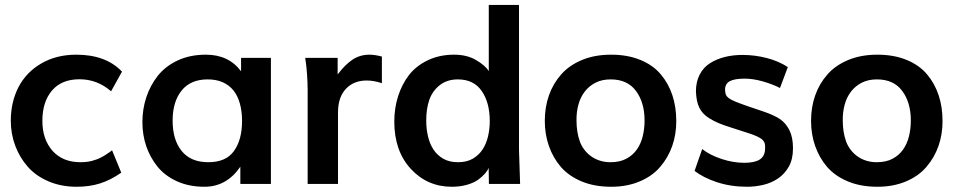

<svg xmlns="http://www.w3.org/2000/svg" viewBox="-20 -731 3814 763"><path d="M284.7 11.2Q223.1 11.2 172.9 -10.3Q122.6 -31.7 90.3 -68.4Q58.1 -105 40.5 -152.1Q22.9 -199.2 22.9 -251Q22.9 -324.7 53.2 -384.3Q84.5 -444.3 143.6 -478.5Q203.6 -513.7 283.2 -513.7Q400.9 -513.7 464.8 -446.3L421.4 -368.2Q366.7 -416 295.9 -416Q224.6 -416 186.5 -371.1Q148.4 -326.2 148.4 -250.5Q148.4 -177.2 189 -131.3Q229.5 -86.4 299.8 -86.4Q325.2 -86.4 345.2 -91.6Q365.2 -96.7 380.9 -105Q388.2 -108.9 392.3 -111.1Q396.5 -113.3 402.8 -117.7L411.1 -123.5Q412.6 -124 414.8 -125.7Q417 -127.4 419.2 -129.2Q421.4 -130.9 423.3 -132.3Q425.3 -133.8 425.3 -133.8L461.9 -44.9Q419.9 -15.6 377.9 -2.2Q335.9 11.2 284.7 11.2Z M807.6 -86.4Q878.4 -86.4 909.7 -130.9Q941.9 -175.3 941.9 -250.5Q941.9 -288.6 933.3 -319.3Q924.8 -350.1 908 -371.3Q891.1 -392.6 865.2 -404.1Q839.4 -415.5 805.2 -415.5Q737.3 -415.5 701.7 -371.1Q666 -326.7 666 -251.5Q666 -175.8 701.7 -131.3Q737.8 -86.4 807.6 -86.4ZM792.5 11.2Q731 11.2 682.9 -10.7Q634.8 -32.7 605.5 -69.3Q576.2 -106 561 -150.6Q545.9 -195.3 545.9 -245.1Q545.9 -297.9 561.5 -344.7Q577.1 -391.6 606.9 -429.7Q637.7 -468.3 686.5 -491Q735.4 -513.7 798.3 -513.7Q888.7 -513.7 938 -447.8V-501H1056.6V0H935.1V-68.4Q880.4 11.2 792.5 11.2Z M1202.6 0V-374Q1202.6 -388.7 1201.9 -404.1Q1201.2 -419.4 1200.2 -435.1Q1199.2 -450.7 1197.8 -463.1Q1196.3 -475.6 1195.3 -483.9L1192.9 -501H1321.8V-435.1Q1351.6 -474.6 1381.1 -494.1Q1410.6 -513.7 1447.8 -513.7Q1469.7 -513.7 1497.6 -506.3V-400.4Q1465.3 -411.1 1437 -411.1Q1386.2 -411.1 1355 -378.4Q1323.2 -345.2 1323.2 -283.7V0Z M1800.3 -86.4Q1834.5 -86.4 1858.4 -100.1Q1882.3 -113.8 1897.5 -136.7Q1912.6 -159.7 1919.4 -189Q1926.3 -218.3 1926.3 -250Q1926.3 -322.8 1894.5 -369.1Q1862.8 -415.5 1799.3 -415.5Q1757.3 -415.5 1727.5 -392.6Q1698.2 -369.1 1686 -334Q1673.8 -298.8 1673.8 -252Q1673.8 -219.7 1680.7 -189.7Q1687.5 -159.7 1702.6 -136.7Q1717.8 -113.8 1741.7 -100.1Q1765.6 -86.4 1800.3 -86.4ZM1775.4 11.2Q1678.2 11.2 1612.3 -60.1Q1546.9 -131.3 1546.9 -248Q1546.9 -301.3 1562 -348.6Q1577.1 -396 1605.5 -433.1Q1634.8 -470.2 1680.9 -491.9Q1727.1 -513.7 1784.7 -513.7Q1835.9 -513.7 1872.1 -492.2Q1908.7 -470.7 1922.4 -448.2V-711.4H2042.5V-133.8Q2042.5 -130.9 2046.9 0H1922.9L1921.9 -64Q1917.5 -52.7 1907.2 -41Q1897 -29.3 1879.9 -16.6Q1862.8 -4.4 1835.4 3.4Q1808.1 11.2 1775.4 11.2Z M2408.7 11.2Q2342.8 11.2 2292 -9.8Q2241.2 -30.8 2209 -67.4Q2177.7 -104 2161.4 -150.6Q2145 -197.3 2145 -250.5Q2145 -305.2 2161.4 -351.8Q2177.7 -398.4 2210 -435.1Q2242.2 -471.7 2293 -492.7Q2343.8 -513.7 2408.2 -513.7Q2474.1 -513.7 2524.7 -492.9Q2575.2 -472.2 2606 -435.5Q2636.7 -398.9 2652.1 -352.3Q2667.5 -305.7 2667.5 -249.5Q2667.5 -196.8 2651.4 -150.9Q2635.3 -105 2604 -68.4Q2573.2 -31.7 2522.7 -10.3Q2472.2 11.2 2408.7 11.2ZM2406.2 -86.4Q2442.9 -86.4 2468.8 -100.1Q2494.6 -113.8 2510.7 -136.7Q2526.9 -159.7 2534.2 -189.7Q2541.5 -219.7 2541.5 -252Q2541.5 -323.7 2507.3 -369.6Q2473.6 -415.5 2406.7 -415.5Q2372.1 -415.5 2346.4 -402.3Q2320.8 -389.2 2303.7 -366.9Q2286.6 -344.7 2278.6 -315.2Q2270.5 -285.6 2271 -252Q2271 -207 2283.7 -170.4Q2290 -152.3 2301.5 -137Q2313 -121.6 2328.4 -110.4Q2343.8 -99.1 2363.3 -92.8Q2382.8 -86.4 2406.2 -86.4Z M2949.2 11.2Q2883.8 11.2 2828.1 -7.3Q2800.3 -16.6 2778.6 -27.8Q2756.8 -39.1 2740.2 -51.8L2770.5 -138.7Q2801.3 -114.3 2848.1 -99.1Q2894 -84 2938.5 -84Q2979.5 -84 3000 -97.7Q3020.5 -111.3 3020.5 -142.1V-150.9Q3020.5 -166.5 3008.3 -177.2Q3002 -182.6 2988 -189.2Q2974.1 -195.8 2952.1 -202.6L2880.9 -225.6Q2867.2 -230 2856.2 -233.9Q2845.2 -237.8 2835.4 -241.9Q2825.7 -246.1 2816.7 -250.7Q2807.6 -255.4 2798.3 -261.2Q2771.5 -277.8 2759.3 -302.5Q2747.1 -327.1 2745.6 -367.7Q2745.6 -405.8 2760.5 -434.6Q2775.4 -463.4 2801.8 -480Q2854 -512.7 2931.2 -512.7Q2979.5 -512.7 3026.9 -500.5Q3074.2 -488.3 3110.8 -464.4L3079.6 -381.3Q3050.3 -396.5 3010.7 -407.7Q2972.7 -418.5 2939.9 -418.5Q2898.4 -418.5 2879.9 -408.2Q2861.3 -397.9 2861.3 -374.5Q2861.8 -362.8 2864.5 -355.2Q2867.2 -347.7 2876 -341.1Q2884.8 -334.5 2902.6 -327.1Q2920.4 -319.8 2951.2 -309.1L3016.1 -287.1Q3054.7 -273.9 3078.6 -258.3Q3102.5 -242.7 3116.9 -214.1Q3131.3 -185.5 3131.3 -141.6Q3131.3 -98.1 3114.7 -68.8Q3098.1 -39.6 3071.8 -21.7Q3045.4 -3.9 3012.9 3.7Q2980.5 11.2 2949.2 11.2Z M3466.8 11.2Q3400.9 11.2 3350.1 -9.8Q3299.3 -30.8 3267.1 -67.4Q3235.8 -104 3219.5 -150.6Q3203.1 -197.3 3203.1 -250.5Q3203.1 -305.2 3219.5 -351.8Q3235.8 -398.4 3268.1 -435.1Q3300.3 -471.7 3351.1 -492.7Q3401.9 -513.7 3466.3 -513.7Q3532.2 -513.7 3582.8 -492.9Q3633.3 -472.2 3664.1 -435.5Q3694.8 -398.9 3710.2 -352.3Q3725.6 -305.7 3725.6 -249.5Q3725.6 -196.8 3709.5 -150.9Q3693.4 -105 3662.1 -68.4Q3631.3 -31.7 3580.8 -10.3Q3530.3 11.2 3466.8 11.2ZM3464.4 -86.4Q3501 -86.4 3526.9 -100.1Q3552.7 -113.8 3568.8 -136.7Q3585 -159.7 3592.3 -189.7Q3599.6 -219.7 3599.6 -252Q3599.6 -323.7 3565.4 -369.6Q3531.7 -415.5 3464.8 -415.5Q3430.2 -415.5 3404.5 -402.3Q3378.9 -389.2 3361.8 -366.9Q3344.7 -344.7 3336.7 -315.2Q3328.6 -285.6 3329.1 -252Q3329.1 -207 3341.8 -170.4Q3348.1 -152.3 3359.6 -137Q3371.1 -121.6 3386.5 -110.4Q3401.9 -99.1 3421.4 -92.8Q3440.9 -86.4 3464.4 -86.4Z"/></svg>

Font: Ride
Style: Bold
Weight: 700
Version: Version 3.000